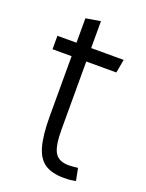

<svg xmlns="http://www.w3.org/2000/svg" viewBox="-121 -672 561 738"><g transform="rotate(20 159.5 -302.5)"><path d="M272 -50 282 0Q268 3 258 4Q248 5 235 5Q185 5 156 -14Q127 -33 114.5 -78Q102 -123 102 -200V-445H24V-500H102V-600L162 -610V-500H295L285 -445H162V-167Q162 -99 178 -73Q194 -47 235 -47Q244 -47 252.5 -48Q261 -49 272 -50Z"/></g></svg>

Font: Epunda Sans Light
Style: Regular
Weight: 300
Designer: Simon Atzbach
Foundry: typofactur
Version: Version 2.204; ttfautohint (v1.8.4.7-5d5b)